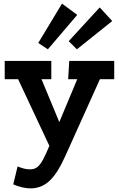

<svg xmlns="http://www.w3.org/2000/svg" viewBox="-20 -790 656 1059"><path d="M149 249Q127 249 103 243.5Q79 238 53 227L77 128Q97 136 112.5 140Q128 144 147 144Q170 144 186 131.5Q202 119 218 89Q234 59 255 8L406 -353H356L362 -454H610V-353H531L340 71Q297 167 252.5 208Q208 249 149 249ZM276 65 80 -353H6V-454H263V-353H209L336 -47ZM322 -770 406 -708 244 -518 191 -553ZM530 -749 599 -674 404 -518 359 -563Z"/></svg>

Font: Podkova ExtraBold
Style: Regular
Weight: 800
Designer: Ilya Yudin
Foundry: Cyreal (www.cyreal.org)
Version: Version 2.103